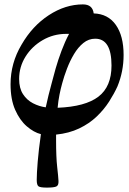

<svg xmlns="http://www.w3.org/2000/svg" viewBox="-20 -571 585 873"><path d="M193 282Q164 282 155.5 276.5Q147 271 147 247Q147 218 151.5 163.5Q156 109 166 39Q134 31 102 3.5Q70 -24 49 -71.5Q28 -119 28 -188Q28 -284 78 -368Q127 -453 202 -502Q277 -551 357 -551Q401 -551 406 -510Q471 -508 506.5 -458Q542 -408 542 -321Q542 -246 514 -178Q499 -145 476 -109Q453 -73 419.5 -41Q386 -9 340 13Q294 35 235 41Q235 53 235 66Q235 144 240 188Q245 232 246 252Q247 272 236 277Q225 282 193 282ZM67 -212Q67 -170 84.5 -143Q102 -116 130 -101.5Q158 -87 188 -83Q194 -110 200.5 -137.5Q207 -165 215 -193Q222 -221 233 -259.5Q244 -298 259.5 -339.5Q275 -381 294 -417Q288 -417 281 -417Q223 -417 174 -388.5Q125 -360 96 -313.5Q67 -267 67 -212ZM263 -193Q256 -168 250.5 -140.5Q245 -113 242 -81Q368 -86 427.5 -131.5Q487 -177 487 -273Q487 -395 413 -395Q383 -395 359 -375.5Q335 -356 316.5 -325Q298 -294 284.5 -258.5Q271 -223 263 -193Z"/></svg>

Font: Junicode SmExp
Style: Bold Italic
Weight: 700
Width: 6
Italic angle: -11°
Designer: Peter S. Baker
Version: Version 2.205; ttfautohint (v1.8.4)